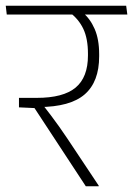

<svg xmlns="http://www.w3.org/2000/svg" viewBox="-38 -648 463 668"><path d="M405 -597.5 401 -628H-18L-14.5 -597.5ZM305.5 0V-2L196 -166.5Q181.5 -188 168 -207.2Q154.5 -226.5 140.2 -245.2Q126 -264 110 -284.5V-297.5L28 -307.5V-274.5L82 -272L260.5 0ZM248.5 -605.5H203.5Q235.5 -582 251.8 -547.8Q268 -513.5 268 -461.5V-455Q268 -379 225 -343.2Q182 -307.5 90 -307.5H28L64 -275L97 -275.5Q206.5 -276 256.8 -319.8Q307 -363.5 307 -452V-459.5Q307 -511.5 291.2 -547.5Q275.5 -583.5 248.5 -605.5Z"/></svg>

Font: Anek Devanagari ExtraLight
Style: Regular
Weight: 250
Designer: Kailash Malviya (Devanagari) & Yesha Goshar (Latin)
Foundry: Ek Type
Version: Version 1.003